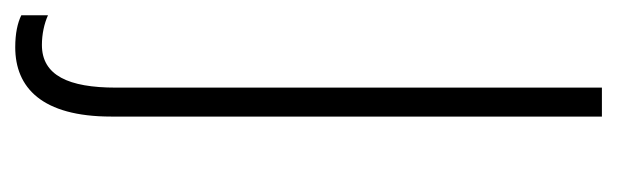

<svg xmlns="http://www.w3.org/2000/svg" viewBox="-317 -270 810 252"><g transform="rotate(90 88.0 -144.0)"><path d="M24 241C77 241 115 206 115 115V-529H77V109C77 171 61 206 21 206C7 206 -7 203 -18 198V233C-8 238 6 241 24 241Z"/></g></svg>

Font: Noto Sans Myanmar UI Condensed ExtraLight
Style: Regular
Weight: 200
Width: 3
Designer: Monotype Design Team
Foundry: Monotype Imaging Inc.
Version: Version 2.103